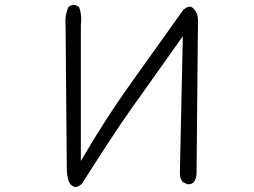

<svg xmlns="http://www.w3.org/2000/svg" viewBox="-20 -768 1040 786"><path d="M248.5 -664.6 253.4 -82.5Q253.4 -43 263.2 -22Q272 -4.4 290 -2.4Q302.2 -4.4 314.9 -15.1Q445.3 -220.7 513.7 -317.4L728.5 -619.6L716.3 -57.1Q716.3 -37.1 728.5 -22.5L746.1 -14.2Q748 -13.7 750 -13.7Q764.2 -13.7 772.9 -21.5Q784.7 -38.1 784.7 -60.1Q784.7 -63 784.7 -66.4L790.5 -686Q790.5 -714.4 771 -733.9Q764.2 -740.7 756.3 -740.7Q745.1 -740.7 730 -727.1L510.7 -419.9Q412.1 -281.2 326.7 -135.3L311 -108.9V-666.5Q312.5 -678.7 312.5 -688.5Q312.5 -717.3 303.2 -740.2L287.6 -747.6Q286.1 -748 282.2 -748Q278.3 -748 272 -746.1Q265.6 -744.1 259.8 -739.3Q254.9 -727.5 252 -715.6Q249 -703.6 248.3 -694.6Q247.6 -685.5 247.6 -679.2Q247.6 -672.9 248.5 -664.6Z"/></svg>

Font: NaikaiFont
Style: Light
Weight: 300
Version: Version 1.89